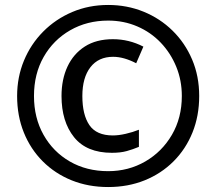

<svg xmlns="http://www.w3.org/2000/svg" viewBox="-20 -744 872 774"><path d="M416 10Q336 10 269 -17Q202 -44 152.5 -93.5Q103 -143 76 -210Q49 -277 49 -357Q49 -433 76.5 -499.5Q104 -566 154 -616.5Q204 -667 271 -695.5Q338 -724 416 -724Q492 -724 558.5 -697Q625 -670 675.5 -620.5Q726 -571 754.5 -504Q783 -437 783 -357Q783 -277 756 -210Q729 -143 679.5 -93.5Q630 -44 563 -17Q496 10 416 10ZM416 -54Q498 -54 565.5 -93Q633 -132 673 -200.5Q713 -269 713 -357Q713 -420 690.5 -475Q668 -530 628 -572Q588 -614 533.5 -637.5Q479 -661 416 -661Q331 -661 263 -622Q195 -583 156 -514.5Q117 -446 117 -357Q117 -269 155.5 -200.5Q194 -132 261.5 -93Q329 -54 416 -54ZM431 -128Q329 -128 278.5 -191Q228 -254 228 -357Q228 -424 252 -475.5Q276 -527 322 -556.5Q368 -586 435 -586Q500 -586 558 -556L529 -489Q479 -515 436 -515Q377 -515 344.5 -473Q312 -431 312 -357Q312 -281 340.5 -239.5Q369 -198 435 -198Q458 -198 486.5 -204.5Q515 -211 540 -221V-152Q516 -142 491 -135Q466 -128 431 -128Z"/></svg>

Font: Noto Sans Balinese
Style: Bold
Weight: 700
Designer: Aditya Bayu, David Williams
Foundry: David Williams
Version: Version 2.005; ttfautohint (v1.8.4.7-5d5b)